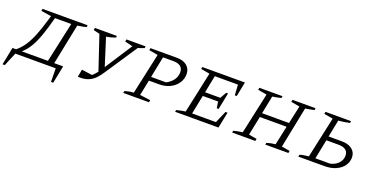

<svg xmlns="http://www.w3.org/2000/svg" viewBox="-74 -1161 3768 1948"><g transform="rotate(20 1810.0 -187.5)"><path d="M-46 146 -8 -44H31Q77 -81 112.5 -134.5Q148 -188 178 -264Q208 -340 238 -443L249 -481L139 -498L143 -521H630L627 -500Q608 -495 587 -491Q566 -487 532 -482L443 -44H539L501 146H477L475 0H39L-22 146ZM294 -476Q264 -362 235 -279.5Q206 -197 172 -140Q138 -83 93 -44H375L469 -476Z M715 4 730 -78 844 -62Q870 -84 894 -116L772 -480L704 -497L709 -521H946L943 -502Q896 -484 845 -476L938 -182L1129 -476L1045 -497L1049 -521H1256L1253 -502Q1235 -494 1219 -488.5Q1203 -483 1187 -479L955 -130Q929 -91 900 -60Q871 -29 827.5 -11Q784 7 715 4Z M1204 0 1208 -21Q1224 -27 1247 -32Q1270 -37 1304 -39L1400 -481L1304 -498L1308 -521H1595Q1663 -521 1703 -487.5Q1743 -454 1743 -397Q1743 -343 1713 -299.5Q1683 -256 1632 -231Q1581 -206 1516 -206H1406L1372 -39L1486 -24L1482 0ZM1573 -477H1460L1414 -249H1576Q1676 -303 1676 -395Q1676 -435 1649.5 -456Q1623 -477 1573 -477Z M1764 0 1768 -20Q1793 -27 1817 -31.5Q1841 -36 1864 -39L1959 -482L1864 -499L1868 -521H2328L2297 -364H2276L2269 -477H2019L1982 -290H2147L2185 -358H2205L2169 -178H2149L2138 -247H1973L1932 -43H2189L2245 -173H2267L2232 0Z M2380 0 2384 -21Q2410 -27 2433.5 -32Q2457 -37 2480 -39L2576 -481L2480 -498L2484 -521H2734L2730 -500Q2698 -493 2679 -489Q2660 -485 2637 -482L2598 -288H2889L2931 -481L2837 -498L2842 -521H3091L3087 -500Q3058 -494 3037 -489.5Q3016 -485 2992 -482L2903 -39L2991 -24L2987 0H2738L2741 -19Q2764 -27 2788 -32Q2812 -37 2835 -39L2879 -244H2590L2548 -39L2635 -24L2630 0Z M3094 0 3098 -21Q3134 -34 3194 -39L3290 -481L3194 -498L3198 -521H3474L3470 -500Q3442 -494 3411 -489Q3380 -484 3350 -482L3313 -297H3455Q3527 -297 3568 -264.5Q3609 -232 3609 -176Q3609 -130 3581.5 -89.5Q3554 -49 3501.5 -24.5Q3449 0 3374 0ZM3263 -43H3420Q3475 -55 3508 -90Q3541 -125 3541 -172Q3541 -253 3433 -253H3305Z"/></g></svg>

Font: Piazzolla SC Light
Style: Italic
Weight: 300
Italic angle: -11.3°
Designer: Juan Pablo del Peral
Foundry: Huerta Tipografica
Version: Version 1.330